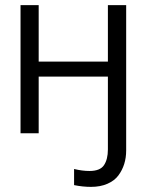

<svg xmlns="http://www.w3.org/2000/svg" viewBox="-20 -520 572 749"><path d="M60.1 -500H130.9V-279.8H400.9V-500H472.2V66.9Q472.2 95.2 464.6 119.6Q457 144 441.7 164.6Q426.3 185.1 398.9 197Q371.6 209 335 209Q302.7 209 269 202.1V139.2Q300.8 147 329.1 147Q370.6 147 385.7 124.3Q400.9 101.6 400.9 63V-221.2H130.9V0H60.1Z"/></svg>

Font: LT Superior
Style: Regular
Weight: 400
Designer: Daniel Lyons
Foundry: LyonsType
Version: Version 1.000